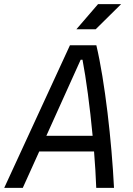

<svg xmlns="http://www.w3.org/2000/svg" viewBox="-40 -914 645 934"><path d="M-19.5 0H70.8L150.9 -177.2H417.5C422.4 -115.7 426.3 -55.2 428.2 0H514.6C503.4 -226.6 470.2 -519 428.7 -693.8H300.3ZM185.5 -253.4 352.5 -623.5H361.3C378.9 -531.7 397.5 -393.6 410.6 -253.4ZM331.5 -771.5H425.3L549.3 -894H437Z"/></svg>

Font: Cascadia Mono SemiLight
Style: Italic
Weight: 350
Italic angle: -10°
Monospace: yes
Designer: Aaron Bell
Foundry: Saja Typeworks
Version: Version 2404.023